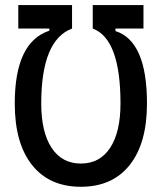

<svg xmlns="http://www.w3.org/2000/svg" viewBox="-20 -713 626 743"><path d="M50.8 -693.4H258.8V-602.5Q139.6 -558.1 139.6 -312.5Q139.6 -201.7 179.7 -140.9Q219.7 -80.1 293 -80.1Q366.2 -80.1 406.2 -140.9Q446.3 -201.7 446.3 -312.5Q446.3 -562.5 338.9 -602.5V-693.4H535.2V-602.5H426.8V-592.8Q548.8 -554.2 548.8 -312.5Q548.8 -158.7 481.9 -74.5Q415 9.8 293 9.8Q170.9 9.8 104 -74.5Q37.1 -158.7 37.1 -312.5Q37.1 -550.3 170.9 -594.2V-602.5H50.8Z"/></svg>

Font: Cascadia Code NF
Style: Regular
Weight: 400
Monospace: yes
Designer: Aaron Bell
Foundry: Saja Typeworks
Version: Version 2404.023; ttfautohint (v1.8.4)